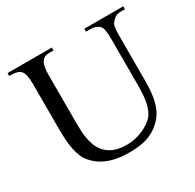

<svg xmlns="http://www.w3.org/2000/svg" viewBox="-148 -825 1020 1003"><g transform="rotate(-30 361.5 -323.0)"><path d="M687 -644.5Q666.5 -644.5 653.3 -636Q640.1 -627.4 627.4 -610.8Q617.2 -597.2 617.2 -542V-272.5Q617.2 -238.3 614.7 -207.3Q612.3 -176.3 605.7 -149.2Q599.1 -122.1 587.9 -99.1Q576.7 -76.2 559.1 -57.6Q541 -38.6 521.5 -24.9Q502 -11.2 478.5 -2.2Q455.1 6.8 426.3 11.2Q397.5 15.6 360.8 15.6Q318.8 15.6 285.6 9.5Q252.4 3.4 226.8 -7.6Q201.2 -18.6 181.9 -33.2Q162.6 -47.9 148.4 -64.9Q133.8 -82 124.8 -104Q115.7 -126 110.4 -153.1Q105 -180.2 103 -213.1Q101.1 -246.1 101.1 -285.6V-545.4Q101.1 -576.2 96.9 -595.7Q92.8 -615.2 84.5 -625.5Q68.8 -644.5 29.8 -644.5H14.6V-662.1H281.7V-644.5H256.8Q236.8 -644.5 226.3 -638.4Q215.8 -632.3 207.5 -618.7Q201.7 -608.9 198.5 -591.1Q195.3 -573.2 195.3 -545.4V-256.3Q195.3 -236.3 196.3 -212.6Q197.3 -189 201.2 -165.3Q205.1 -141.6 213.6 -118.7Q222.2 -95.7 237.8 -77.1Q256.8 -53.7 288.1 -39.8Q319.3 -25.9 367.7 -25.9Q397.5 -25.9 422.6 -32Q447.8 -38.1 467.8 -47.4Q487.8 -56.6 502.7 -66.9Q517.6 -77.1 526.4 -85.4Q542 -100.1 551.3 -121.6Q560.5 -143.1 565.2 -166.7Q569.8 -190.4 571.3 -213.4Q572.8 -236.3 572.8 -253.4V-545.4Q572.8 -576.2 569.6 -595.7Q566.4 -615.2 559.1 -623.5Q539.6 -644.5 502.4 -644.5H477.5V-662.1H712.4V-644.5Z"/></g></svg>

Font: Tai Heritage Pro
Style: Regular
Weight: 400
Designer: Faah Baccam, Walt Agee, Victor Gaultney, Annie Olsen
Foundry: SIL International
Version: Version 2.600